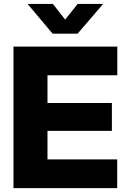

<svg xmlns="http://www.w3.org/2000/svg" viewBox="-20 -967 657 987"><path d="M49.3 0V-727.5H583V-580.1H224.1V-437.5H555.2V-294.4H224.1V-147.5H582.5V0ZM252 -946.8 314.9 -866.2 379.4 -946.8H509.3V-945.8L378.9 -793.9H250.5L122.6 -945.8V-946.8Z"/></svg>

Font: Inter 28pt ExtraBold
Style: Regular
Weight: 800
Designer: Rasmus Andersson
Foundry: rsms
Version: Version 4.001;git-66647c0bb